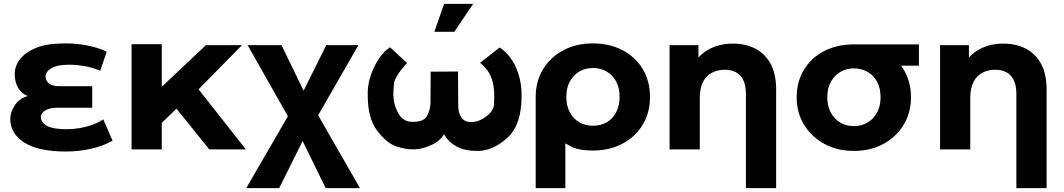

<svg xmlns="http://www.w3.org/2000/svg" viewBox="-20 -771 5491 991"><path d="M561 -45Q517 -19 453 -4Q389 11 319 11Q177 11 105 -35.5Q33 -82 33 -158Q33 -191 55 -225.5Q77 -260 116 -273Q120 -274 124 -275Q92 -287 75 -315Q56 -346 56 -389Q56 -432 85.5 -468Q115 -504 170 -525.5Q225 -547 318 -547Q377 -547 432.5 -536Q488 -525 531 -504L497 -406Q453 -424 413.5 -430.5Q374 -437 337 -437Q274 -437 244.5 -418.5Q215 -400 215 -377Q216 -353 233.5 -339.5Q251 -326 289 -326H456V-215H278Q236 -215 213.5 -201Q191 -187 191 -168Q191 -139 222.5 -121.5Q254 -104 325 -104Q358 -104 392.5 -110Q427 -116 458.5 -127.5Q490 -139 513 -155Z M1060 0 891 -210 815 -137V0H659V-543H815V-323L1043 -538H1229L1005 -310L1249 0Z M1251 200 1466 -171 1258 -538H1433L1547 -303L1664 -538H1830L1622 -176L1838 200H1661L1542 -43L1421 200Z M2222 -607 2272 -751H2422L2325 -607ZM2559 -526Q2613 -489 2641.5 -426.5Q2670 -364 2672 -290Q2672 -282 2672 -274Q2672 -128 2600.5 -61.5Q2529 5 2451 8Q2446 8 2440 8Q2381 8 2339.5 -13.5Q2298 -35 2277 -70Q2275 -74 2272 -79Q2253 -44 2207.5 -23Q2162 -2 2121 0Q2116 0 2112 0Q2069 0 2021.5 -17Q1974 -34 1926 -97.5Q1878 -161 1878 -280Q1878 -283 1878 -285Q1878 -287 1878 -289Q1878 -357 1912 -426.5Q1946 -496 1993 -527L2081 -446Q2016 -375 2013 -336.5Q2010 -298 2010 -288Q2010 -233 2035 -187.5Q2060 -142 2108 -142Q2110 -142 2112 -142Q2170 -142 2186 -176Q2202 -210 2202 -242L2203 -401L2344 -402L2345 -229Q2345 -187 2361.5 -164Q2378 -141 2412 -141Q2419 -141 2426 -142Q2458 -145 2493.5 -173Q2529 -201 2530 -235.5Q2531 -270 2531 -277Q2531 -330 2516 -370.5Q2501 -411 2458 -447Z M3040 6Q2975 6 2937 -10Q2906 -26 2898 -31V200H2745V-271Q2745 -352 2783.5 -414.5Q2822 -477 2888.5 -512Q2955 -547 3040 -547Q3126 -547 3193 -512Q3260 -477 3297.5 -414.5Q3335 -352 3335 -271Q3335 -190 3297.5 -127.5Q3260 -65 3193 -29.5Q3126 6 3040 6ZM3040 -122Q3080 -122 3111 -139.5Q3142 -157 3160 -191Q3178 -225 3178 -271Q3178 -318 3160 -351Q3142 -384 3111 -402Q3080 -420 3041 -420Q3001 -420 2970.5 -402Q2940 -384 2921.5 -351Q2903 -318 2903 -271Q2903 -225 2921.5 -191Q2940 -157 2970.5 -139.5Q3001 -122 3040 -122Z M3763 -546Q3827 -546 3877.5 -520.5Q3928 -495 3957 -442.5Q3986 -390 3986 -308V200H3830V-285Q3830 -349 3801.5 -380Q3773 -411 3721 -411Q3684 -411 3654.5 -395.5Q3625 -380 3608.5 -348Q3592 -316 3592 -266V0H3436V-538H3585V-474Q3608 -500 3640 -517Q3694 -546 3763 -546Z M4387 8Q4302 8 4235.5 -28Q4169 -64 4130.5 -126.5Q4092 -189 4092 -269Q4092 -350 4130.5 -412.5Q4169 -475 4236 -508.5Q4303 -542 4389 -542Q4415 -542 4435 -542Q4455 -542 4472 -542H4482Q4483 -542 4484 -542H4486Q4487 -542 4487 -542H4489Q4490 -542 4491 -542H4496Q4497 -542 4498 -542H4502Q4503 -542 4503 -542H4723V-432H4631Q4633 -429 4635 -426Q4682 -359 4682 -269Q4682 -189 4644 -126.5Q4606 -64 4539.5 -28Q4473 8 4387 8ZM4387 -120Q4426 -120 4457 -138Q4488 -156 4506.5 -189.5Q4525 -223 4525 -269Q4525 -316 4507 -349Q4489 -382 4458 -400Q4427 -418 4387 -418Q4348 -418 4317.5 -400Q4287 -382 4268.5 -349Q4250 -316 4250 -269Q4250 -223 4268.5 -189.5Q4287 -156 4317.5 -138Q4348 -120 4387 -120Z M5159 -546Q5223 -546 5273.5 -520.5Q5324 -495 5353 -442.5Q5382 -390 5382 -308V200H5226V-285Q5226 -349 5197.5 -380Q5169 -411 5117 -411Q5080 -411 5050.5 -395.5Q5021 -380 5004.5 -348Q4988 -316 4988 -266V0H4832V-538H4981V-474Q5004 -500 5036 -517Q5090 -546 5159 -546Z"/></svg>

Font: Montserrat Z
Style: Bold
Weight: 700
Designer: Julieta Ulanovsky
Foundry: Julieta Ulanovsky
Version: Version 8.000